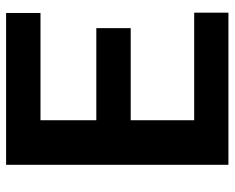

<svg xmlns="http://www.w3.org/2000/svg" viewBox="-88 -662 751 614"><g transform="rotate(-90 287.0 -355.5)"><path d="M553 0H66.5V-711H552V-601H209V-422.5H503.5V-312.5H209V-109.5H553Z"/></g></svg>

Font: Roberto Sans
Style: Bold
Weight: 700
Designer: Google (font) & Cristiano Sobral (main changes)
Version: Version 1.000;October 12, 2021;FontCreator 14.0.0.2814 64-bi